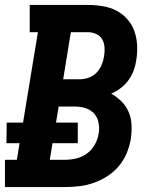

<svg xmlns="http://www.w3.org/2000/svg" viewBox="-21 -755 641 775"><path d="M-1 0V-110H47L58 -177H5L6 -260H72L132 -625H99V-735H334Q364 -735 394 -730Q424 -725 449 -712Q474 -699 493 -677.5Q512 -656 521.5 -629Q531 -602 532.5 -572Q534 -542 529 -512Q526 -491 518.5 -470.5Q511 -450 498 -432Q485 -414 467 -400Q449 -386 428 -377Q451 -364 469.5 -345.5Q488 -327 498.5 -302.5Q509 -278 510 -250Q511 -222 507 -194Q502 -165 490.5 -137Q479 -109 459 -85Q439 -61 412.5 -44Q386 -27 357.5 -17Q329 -7 300 -3.5Q271 0 242 0ZM234 -435H300Q318 -435 336 -441Q354 -447 367.5 -460.5Q381 -474 388.5 -491.5Q396 -509 399 -527Q402 -545 401 -563Q400 -581 392 -595.5Q384 -610 368 -617.5Q352 -625 334 -625H265ZM180 -110H242Q264 -110 287 -115.5Q310 -121 329.5 -135Q349 -149 361 -170Q373 -191 377 -214Q381 -236 377 -258.5Q373 -281 359 -296.5Q345 -312 324 -318.5Q303 -325 281 -325H216L205 -260H293V-177H191Z"/></svg>

Font: Iosevka HT Extrabold Extended
Style: Italic
Weight: 800
Width: 7
Italic angle: -9°
Monospace: yes
Designer: Belleve Invis
Foundry: Belleve Invis
Version: Version 32.3.0; ttfautohint (v1.8.4)